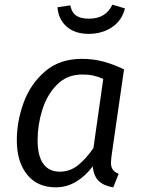

<svg xmlns="http://www.w3.org/2000/svg" viewBox="-20 -790 607 822"><path d="M511 -493 457 -119Q455 -99 455 -94Q455 -76 462.5 -64.5Q470 -53 488 -46L465 12Q425 6 403 -15Q381 -36 377 -78Q346 -36 305.5 -12Q265 12 219 12Q140 12 96 -42.5Q52 -97 52 -190Q52 -270 81 -350Q110 -430 172.5 -484Q235 -538 330 -538Q379 -538 422 -526.5Q465 -515 511 -493ZM141 -190Q141 -122 165.5 -88.5Q190 -55 236 -55Q278 -55 312 -81Q346 -107 380 -156L422 -452Q400 -462 379.5 -466.5Q359 -471 332 -471Q267 -471 224 -427.5Q181 -384 161 -319.5Q141 -255 141 -190ZM226 -759 281 -767Q287 -736 306.5 -723Q326 -710 361 -710Q433 -710 461 -770L515 -754Q502 -702 459.5 -673.5Q417 -645 359 -645Q301 -645 265.5 -676Q230 -707 226 -759Z"/></svg>

Font: FiraGO Book
Style: Italic
Weight: 350
Italic angle: -8°
Designer: bBox Type GmbH
Foundry: bBox Type GmbH
Version: Version 1.001